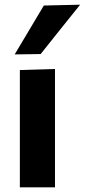

<svg xmlns="http://www.w3.org/2000/svg" viewBox="-20 -797 361 817"><path d="M64.5 0V-499L214 -503.5V0ZM42.5 -565.5Q73.5 -617.5 104.5 -669.5Q135.5 -721.5 166.5 -773.5L321 -777Q277.5 -723 235.5 -670.5Q193.5 -618 153 -567Z"/></svg>

Font: Commissioner
Style: Bold
Weight: 700
Designer: Kostas Bartsokas
Foundry: Kostas Bartsokas
Version: Version 1.000; ttfautohint (v1.8.3)